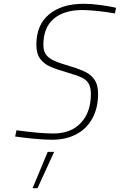

<svg xmlns="http://www.w3.org/2000/svg" viewBox="-20 -729 633 1014"><path d="M232 73H266L178 265H152ZM60 -8 67 -41Q191 -24 262 -24Q355 -24 407.5 -80.5Q460 -137 460 -232Q460 -267 448.5 -287Q437 -307 412.5 -319Q388 -331 339 -345Q279 -362 244.5 -377.5Q210 -393 191 -420Q172 -447 172 -492Q172 -598 239.5 -653.5Q307 -709 422 -709Q462 -709 510 -702.5Q558 -696 593 -688L587 -658Q549 -665 499.5 -670.5Q450 -676 415 -676Q318 -676 263.5 -629.5Q209 -583 209 -492Q209 -459 224 -439.5Q239 -420 267.5 -407.5Q296 -395 354 -378Q407 -362 436.5 -346Q466 -330 482 -303.5Q498 -277 498 -233Q498 -160 468.5 -105Q439 -50 384 -20.5Q329 9 256 9Q213 9 157.5 3.5Q102 -2 60 -8Z"/></svg>

Font: Cairo ExtraLight
Style: Italic
Weight: 275
Italic angle: -13°
Designer: Mohamed Gaber, Accademia di Belle Arti di Urbino and others
Foundry: Kief Type Foundry, Accademia di Belle Arti di Urbino and others
Version: Version 3.011